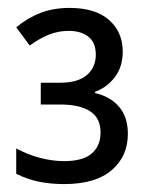

<svg xmlns="http://www.w3.org/2000/svg" viewBox="-20 -873 377 485"><path d="M156 -853Q221 -853 255.5 -822.5Q290 -792 290 -743Q290 -704 270 -678Q250 -652 220 -641V-638Q259 -629 281 -603Q303 -577 303 -535Q303 -478 262 -443Q221 -408 142 -408Q108 -408 78.5 -414Q49 -420 21 -434V-498Q51 -482 82 -474Q113 -466 142 -466Q190 -466 212 -485.5Q234 -505 234 -538Q234 -575 207.5 -592Q181 -609 132 -609H83V-664H131Q177 -664 199.5 -683.5Q222 -703 222 -735Q222 -766 203 -780.5Q184 -795 154 -795Q127 -795 103.5 -785.5Q80 -776 55 -758L21 -804Q50 -828 82.5 -840.5Q115 -853 156 -853Z"/></svg>

Font: Noto Sans SemiCondensed
Style: Regular
Weight: 400
Width: 4
Version: Version 2.013